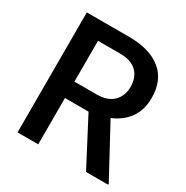

<svg xmlns="http://www.w3.org/2000/svg" viewBox="-163 -848 955 985"><g transform="rotate(30 314.5 -355.5)"><path d="M478 0 334.5 -274.4H194.8V0H72.3V-710.9H323.7Q444.8 -710.9 512.5 -656.2Q580.1 -601.6 580.1 -497.1Q580.1 -424.8 544.9 -376.2Q509.8 -327.6 448.7 -302.7L608.9 -6.3V0ZM323.7 -613.3H194.8V-371.6H325.7Q391.6 -371.6 424.8 -405.5Q458 -439.5 458 -491.2Q458 -546.9 425.3 -580.1Q392.6 -613.3 323.7 -613.3Z"/></g></svg>

Font: Vazirmatn RD UI FD Medium
Style: Regular
Weight: 500
Designer: Saber Rastikerdar
Foundry: Saber Rastikerdar
Version: Version 33.003